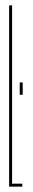

<svg xmlns="http://www.w3.org/2000/svg" viewBox="-20 -695 122 715"><path d="M14 0V-675H25V-11H63V0ZM53.5 -388H64.5V-342H53.5Z"/></svg>

Font: Anybody UltraCondensed Thin
Style: Regular
Weight: 100
Width: 1
Designer: Tyler Finck
Foundry: Etcetera Type Company
Version: Version 1.110